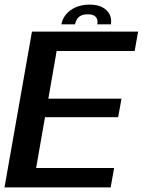

<svg xmlns="http://www.w3.org/2000/svg" viewBox="-34 -812 619 832"><path d="M-14.5 0H445.5L460.5 -84H122.5L161 -304H478L492.5 -384.5H175.5L211.5 -591H549.5L564.5 -675H104.5ZM354.5 -792Q320 -792 294 -780.5Q268 -769 252 -749.5Q236 -730 232 -706.5H291Q293.5 -719.5 299.8 -729.2Q306 -739 317.2 -744.5Q328.5 -750 347 -750Q364 -750 373.5 -744.5Q383 -739 386.5 -729.2Q390 -719.5 387.5 -706.5H446.5Q450.5 -730 441 -749.5Q431.5 -769 409.5 -780.5Q387.5 -792 354.5 -792Z"/></svg>

Font: Anybody Thin Medium
Style: Italic
Weight: 500
Italic angle: -10°
Version: Version 1.113;gftools[0.9.25]